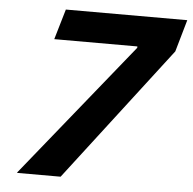

<svg xmlns="http://www.w3.org/2000/svg" viewBox="-49 -704 756 753"><g transform="rotate(5 329.0 -327.5)"><path d="M216.8 0H45.9V-2L472.2 -529.8V-535.2H145L180.2 -654.8H658.2L622.1 -528.8Z"/></g></svg>

Font: IntelOne Mono Bold
Style: Italic
Weight: 700
Italic angle: -16°
Designer: Fred Shallcrass
Foundry: Frere-Jones Type LLC
Version: Version 1.200;hotconv 1.1.0;makeotfexe 2.6.0;FJTRelease1.2